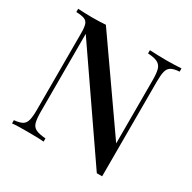

<svg xmlns="http://www.w3.org/2000/svg" viewBox="-158 -865 1026 1027"><g transform="rotate(30 355.5 -352.0)"><path d="M678 -708V-688Q644 -686 627 -676Q610 -666 604.5 -643.5Q599 -621 599 -580V4Q591 4 583 4Q575 4 566 4L142 -612V-132Q142 -90 148 -66.5Q154 -43 174 -33Q194 -23 235 -20V0Q216 -2 186.5 -2.5Q157 -3 131 -3Q106 -3 81 -2.5Q56 -2 40 0V-20Q73 -23 90 -32.5Q107 -42 113 -65Q119 -88 119 -128V-602Q119 -639 113 -656.5Q107 -674 90 -680.5Q73 -687 40 -688V-708Q56 -707 81 -706Q106 -705 131 -705Q153 -705 174 -706Q195 -707 211 -708L576 -186V-576Q576 -619 569.5 -642Q563 -665 543 -675.5Q523 -686 483 -688V-708Q501 -707 531 -706Q561 -705 587 -705Q612 -705 637 -706Q662 -707 678 -708Z"/></g></svg>

Font: Playfair Display Medium
Style: Regular
Weight: 500
Designer: Claus Eggers Sørensen
Foundry: Claus Eggers Sørensen
Version: Version 1.203